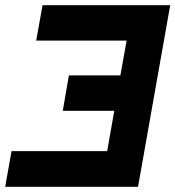

<svg xmlns="http://www.w3.org/2000/svg" viewBox="-77 -720 676 740"><path d="M-57 0 -32.5 -137.5H336L363.5 -293H165L188.5 -429.5H387L411 -563.5H62.5L87 -700H579L455 0Z"/></svg>

Font: Overpass ExtraBold
Style: Italic
Weight: 800
Italic angle: -10°
Designer: Delve Withrington, Dave Bailey, Thomas Jockin
Foundry: Delve Fonts LLC
Version: Version 4.000